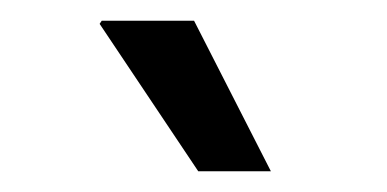

<svg xmlns="http://www.w3.org/2000/svg" viewBox="-20 -740 373 185"><path d="M167 -720H78L76 -717L171 -575H241Z"/></svg>

Font: Chivo
Style: Italic
Weight: 400
Italic angle: -8°
Designer: Hector Gatti
Foundry: Omnibus-Type
Version: Version 1.003;PS 001.003;hotconv 1.0.70;makeotf.lib2.5.58329